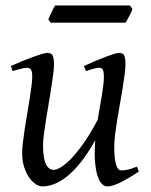

<svg xmlns="http://www.w3.org/2000/svg" viewBox="-20 -646 539 686"><path d="M476.1 -33.2Q436.5 -6.8 408.9 6.6Q381.3 20 362.8 20Q353.5 20 344.5 11.5Q335.4 2.9 328.9 -16.6Q322.3 -36.1 319.6 -67.6Q316.9 -99.1 320.3 -145Q300.3 -108.9 278.1 -78.6Q255.9 -48.3 231.9 -26.4Q208 -4.4 182.6 7.8Q157.2 20 130.9 20Q121.1 20 108.6 12.5Q96.2 4.9 85.2 -10.3Q74.2 -25.4 66.7 -47.9Q59.1 -70.3 59.1 -100.1Q59.1 -114.7 61.8 -137.2Q64.5 -159.7 68.4 -185.5Q72.3 -211.4 77.1 -239.3Q82 -267.1 85.9 -292.5Q89.8 -317.9 92.5 -338.6Q95.2 -359.4 95.2 -371.1Q95.2 -382.3 93.8 -388.9Q92.3 -395.5 89.6 -398.7Q86.9 -401.9 83.3 -402.8Q79.6 -403.8 75.2 -403.8Q70.8 -403.8 62.5 -402.1Q54.2 -400.4 45.9 -397.9Q36.1 -395.5 24.9 -392.1L19 -410.2Q39.6 -419.4 60.3 -428Q81.1 -436.5 98.6 -442.9Q116.2 -449.2 129.6 -453.1Q143.1 -457 148.9 -457Q163.1 -457 168 -447.8Q172.9 -438.5 172.9 -416Q172.9 -401.9 169.9 -378.9Q167 -356 162.6 -328.6Q158.2 -301.3 153.3 -272Q148.4 -242.7 144 -215.3Q139.6 -188 136.7 -165Q133.8 -142.1 133.8 -127.9Q133.8 -81.1 143.8 -60.1Q153.8 -39.1 171.9 -39.1Q181.6 -39.1 197.8 -48.6Q213.9 -58.1 234.4 -79.3Q254.9 -100.6 279.1 -134.8Q303.2 -168.9 329.1 -218.3Q332.5 -239.3 336.2 -260.5Q339.8 -281.7 343.3 -301.5Q346.7 -321.3 348.9 -339.1Q351.1 -356.9 351.1 -371.1Q351.1 -382.3 349.9 -388.9Q348.6 -395.5 346.2 -398.7Q343.8 -401.9 340.6 -402.8Q337.4 -403.8 333 -403.8Q328.6 -403.8 321 -402.1Q313.5 -400.4 305.7 -397.9Q296.9 -395.5 287.1 -392.1L279.8 -410.2Q300.3 -419.4 320.3 -428Q340.3 -436.5 357.2 -442.9Q374 -449.2 386.7 -453.1Q399.4 -457 405.8 -457Q419.4 -457 423.8 -447.8Q428.2 -438.5 428.2 -416Q428.2 -401.9 425.3 -379.2Q422.4 -356.4 418 -329.3Q413.6 -302.2 408.2 -272.7Q402.8 -243.2 398.4 -215.6Q394 -188 391.1 -164.1Q388.2 -140.1 388.2 -124Q388.2 -79.6 394.5 -58.3Q400.9 -37.1 413.1 -37.1Q425.8 -37.1 438.7 -40.3Q451.7 -43.5 469.2 -50.8ZM453.1 -614.3Q451.7 -608.9 448.5 -602.1Q445.3 -595.2 441.7 -588.4Q438 -581.5 434.6 -575.2Q431.2 -568.8 428.7 -564.9H160.6L152.8 -576.7Q154.8 -581.5 157.7 -588.1Q160.6 -594.7 163.8 -601.6Q167 -608.4 170.4 -615Q173.8 -621.6 176.8 -626.5H443.8Z"/></svg>

Font: Gentium Basic
Style: Italic
Weight: 400
Italic angle: -8°
Designer: J. Victor Gaultney and Annie Olsen
Foundry: SIL International
Version: Version 1.102; 2013; Maintenance release